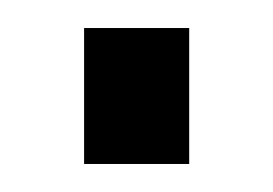

<svg xmlns="http://www.w3.org/2000/svg" viewBox="-20 -117 195 137"><path d="M40 -97H115V0H40Z"/></svg>

Font: TypoPRO Bebas Neue
Style: Regular
Weight: 400
Designer: Ryoichi Tsunekawa
Foundry: Ryoichi Tsunekawa
Version: Version 001.003